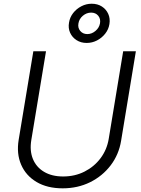

<svg xmlns="http://www.w3.org/2000/svg" viewBox="-20 -1004 760 1035"><path d="M317.9 11.2Q234.9 11.2 177.2 -22.9Q119.6 -57.1 94 -116.2Q68.4 -175.3 80.6 -250L159.7 -727.5H228L148.9 -250Q139.2 -191.9 157.2 -147.5Q175.3 -103 217.3 -77.9Q259.3 -52.7 320.3 -52.7Q383.8 -52.7 435.8 -79.1Q487.8 -105.5 522 -151.1Q556.2 -196.8 565.9 -254.4L644 -727.5H712.4L632.8 -245.1Q620.6 -170.4 576.4 -112.5Q532.2 -54.7 465.6 -21.7Q398.9 11.2 317.9 11.2ZM447.3 -772.5Q416 -772.5 392.6 -787.6Q369.1 -802.7 357.9 -827.6Q346.7 -852.5 352.1 -882.3Q356.4 -910.6 374.3 -933.6Q392.1 -956.5 418.5 -970.2Q444.8 -983.9 474.1 -983.9Q505.9 -983.9 529.1 -969Q552.2 -954.1 563.5 -929.2Q574.7 -904.3 569.8 -874Q565.4 -845.7 547.1 -822.5Q528.8 -799.3 502.7 -785.9Q476.6 -772.5 447.3 -772.5ZM450.7 -820.3Q474.6 -820.3 494.6 -837.2Q514.6 -854 519 -877.9Q523.4 -902.3 509.5 -919.2Q495.6 -936 471.2 -936Q446.8 -936 426.8 -919.2Q406.7 -902.3 402.8 -877.9Q398.4 -854 412.6 -837.2Q426.8 -820.3 450.7 -820.3Z"/></svg>

Font: Inter 20pt Light
Style: Italic
Weight: 300
Italic angle: -9.3988°
Version: Version 4.001;git-66647c0bb